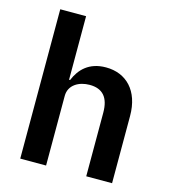

<svg xmlns="http://www.w3.org/2000/svg" viewBox="-110 -830 820 919"><g transform="rotate(15 300.0 -370.0)"><path d="M75 0H203V-345C203 -400 253 -427 305 -427C370 -427 402 -390 402 -315V0H530V-333C530 -458 460 -528 359 -528C275 -528 231 -481 208 -425H203V-740H75Z"/></g></svg>

Font: IBM Mono SemiBold
Style: Regular
Weight: 600
Monospace: yes
Designer: Mike Abbink, Paul van der Laan, Pieter van Rosmalen
Foundry: Bold Monday
Version: Version 2.3